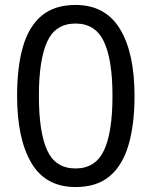

<svg xmlns="http://www.w3.org/2000/svg" viewBox="-20 -745 612 775"><path d="M523 -358Q523 -243 499 -160.5Q475 -78 423 -34Q371 10 285 10Q164 10 106.5 -87.5Q49 -185 49 -358Q49 -474 72.5 -556Q96 -638 148 -681.5Q200 -725 285 -725Q405 -725 464 -628.5Q523 -532 523 -358ZM137 -358Q137 -211 170.5 -138Q204 -65 285 -65Q365 -65 399.5 -137.5Q434 -210 434 -358Q434 -504 399.5 -577Q365 -650 285 -650Q204 -650 170.5 -577Q137 -504 137 -358Z"/></svg>

Font: Noto Sans Inscriptional Pahlavi
Style: Regular
Weight: 400
Designer: Monotype Design Team
Foundry: Monotype Imaging Inc.
Version: Version 2.003; ttfautohint (v1.8.4.7-5d5b)